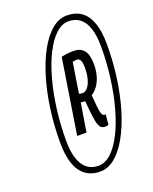

<svg xmlns="http://www.w3.org/2000/svg" viewBox="-131 -968 664 833"><g transform="rotate(-20 201.0 -551.0)"><path d="M187.3 -208Q147.4 -208 119.9 -228Q92.5 -248.1 78.8 -287.4Q65.1 -326.8 65.1 -385.4Q65.1 -466 75.8 -541.5Q86.5 -616.9 106.1 -680.9Q125.6 -744.9 152.4 -792.9Q179.2 -840.8 211.5 -867.6Q243.7 -894.4 279.7 -894.4Q320.4 -894.4 347.5 -874.7Q374.6 -855 388.3 -815.4Q402 -775.9 402 -717Q402 -636.4 391.3 -560.9Q380.6 -485.5 361 -421.5Q341.4 -357.5 314.7 -309.5Q287.9 -261.6 255.6 -234.8Q223.3 -208 187.3 -208ZM188.6 -234.2Q219.3 -234.2 247.3 -260.2Q275.2 -286.2 298.6 -332.3Q321.9 -378.3 338.9 -439.2Q355.9 -500.1 365.3 -571Q374.8 -641.8 374.8 -716.5Q374.8 -766.4 364 -800.1Q353.2 -833.9 331.6 -851Q310.1 -868.2 278.5 -868.2Q247.7 -868.2 219.8 -842.1Q191.9 -816.1 168.5 -770.1Q145.1 -724.1 128.2 -663.2Q111.2 -602.3 101.8 -531.4Q92.3 -460.5 92.3 -385.9Q92.3 -336 103.1 -302.2Q113.9 -268.5 135.4 -251.4Q157 -234.2 188.6 -234.2ZM144.5 -387.6 199 -733.3Q212.4 -736.3 225.9 -737.9Q239.4 -739.6 256.2 -739.6Q286.5 -739.6 303 -719.7Q319.6 -699.8 319.6 -653.6Q319.6 -620.7 309.9 -593Q300.3 -565.2 282.5 -546.7Q264.8 -528.1 239.5 -521.9L233.9 -517.4Q229.4 -517.4 224.8 -517.4Q220.2 -517.4 216.5 -518.1Q212.7 -518.8 208.9 -519.4L187.6 -387.6ZM229.9 -554.1Q243.4 -554.1 254.1 -566.8Q264.8 -579.5 271.2 -602.4Q277.5 -625.2 277.5 -655Q277.5 -677.3 272.3 -688.2Q267.1 -699.1 255.6 -699.1Q252.6 -699.1 249.2 -698.6Q245.8 -698.1 242.8 -697.8Q239.7 -697.4 236.3 -696.4L214.3 -556.8Q217 -555.8 220.9 -554.9Q224.8 -554.1 229.9 -554.1ZM272.2 -383.7Q263.4 -383.7 256.6 -388Q249.7 -392.4 244.4 -406.5Q239.1 -420.7 235.4 -450.5Q231.8 -480.2 227.9 -531.4L263.4 -540.9Q266.4 -499.9 269 -476.4Q271.5 -452.9 276.2 -442.9Q280.8 -433 287.7 -433Q289 -433 290.5 -433.3Q292 -433.7 293 -434.4L288.6 -387.2Q286.1 -385.6 280.8 -384.6Q275.5 -383.7 272.2 -383.7Z"/></g></svg>

Font: Georama
Style: Italic
Weight: 400
Width: 2
Italic angle: -9°
Designer: Jean-Baptiste Levee
Foundry: Production Type
Version: Version 1.000